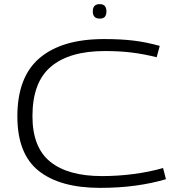

<svg xmlns="http://www.w3.org/2000/svg" viewBox="-20 -899 866 929"><path d="M64 -336Q64 -527 172 -618.5Q280 -710 483 -710Q566 -710 627 -702.5Q688 -695 753 -677L738 -622Q674 -638 615.5 -645Q557 -652 487 -652Q316 -652 226.5 -576.5Q137 -501 137 -337Q137 -186 223 -116.5Q309 -47 473 -47Q550 -47 626.5 -57Q703 -67 769 -86L783 -32Q716 -12 636.5 -1Q557 10 464 10Q271 10 167.5 -72Q64 -154 64 -336ZM462 -809Q429 -809 429 -844Q429 -879 462 -879Q480 -879 487.5 -869.5Q495 -860 495 -844Q495 -827 487.5 -818Q480 -809 462 -809Z"/></svg>

Font: Georama Extended Light
Style: Regular
Weight: 300
Width: 7
Designer: Jean-Baptiste Levee
Foundry: Production Type
Version: Version 1.000